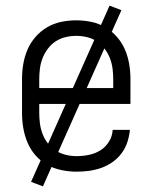

<svg xmlns="http://www.w3.org/2000/svg" viewBox="-20 -600 540 680"><path d="M251 8Q225 8 198 2.5Q171 -3 147.5 -16Q124 -29 106 -49.5Q88 -70 77.5 -95Q67 -120 62.5 -146.5Q58 -173 58 -200V-320Q58 -347 62.5 -373.5Q67 -400 77.5 -424.5Q88 -449 106 -469.5Q124 -490 147 -503.5Q170 -517 196.5 -522.5Q223 -528 250 -528Q277 -528 303.5 -522.5Q330 -517 353 -503.5Q376 -490 394 -469.5Q412 -449 422.5 -424.5Q433 -400 437.5 -373.5Q442 -347 442 -320V-232H119V-200Q119 -181 121.5 -162Q124 -143 131 -125Q138 -107 150 -91.5Q162 -76 178.5 -66Q195 -56 213.5 -51.5Q232 -47 251 -47Q273 -47 295 -51.5Q317 -56 335.5 -67.5Q354 -79 366 -98.5Q378 -118 379 -140H440Q438 -118 431 -96.5Q424 -75 410.5 -57Q397 -39 378.5 -26Q360 -13 339 -5.5Q318 2 296 5Q274 8 251 8ZM119 -288H381V-320Q381 -339 378.5 -358Q376 -377 369 -394.5Q362 -412 350.5 -427.5Q339 -443 323 -453.5Q307 -464 288 -468.5Q269 -473 250 -473Q231 -473 212 -468.5Q193 -464 177 -453.5Q161 -443 149.5 -427.5Q138 -412 131 -394.5Q124 -377 121.5 -358Q119 -339 119 -320ZM132 60 90 44 368 -580 410 -564Z"/></svg>

Font: Iosevka Curly Light
Style: Regular
Weight: 300
Monospace: yes
Designer: Belleve Invis
Foundry: Belleve Invis
Version: Version 22.1.2; ttfautohint (v1.8.4)